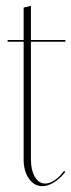

<svg xmlns="http://www.w3.org/2000/svg" viewBox="-20 -632 244 658"><path d="M125 6Q97 6 79 -20Q61 -46 61 -85V-489H6V-495H61V-606L86 -612V-495H204V-489H86V-86Q86 -49 99.5 -26Q113 -3 135 -3Q150 -3 167.5 -14.5Q185 -26 199 -46L204 -43Q186 -20 165 -7Q144 6 125 6Z"/></svg>

Font: Moniqa Thin Display
Style: Regular
Weight: 100
Designer: Rajesh Rajput
Foundry: Rajesh Rajput
Version: Version 1.000